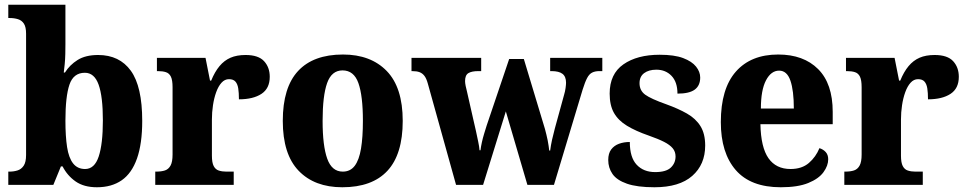

<svg xmlns="http://www.w3.org/2000/svg" viewBox="-20 -780 4079 810"><path d="M389 10Q334 10 299 -14.5Q264 -39 244 -78H237L205 0H15V-56H21Q38 -56 54 -61Q70 -66 80 -81Q90 -96 90 -126V-638Q90 -666 81 -680Q72 -694 56 -699Q40 -704 20 -704H15V-760H256V-593Q256 -575 255.5 -552.5Q255 -530 253 -509.5Q251 -489 249 -474H254Q274 -506 307.5 -527Q341 -548 394 -548Q484 -548 532 -481.5Q580 -415 580 -270Q580 -174 558 -111.5Q536 -49 493.5 -19.5Q451 10 389 10ZM339 -67Q379 -67 396.5 -120Q414 -173 414 -272Q414 -373 396 -423Q378 -473 338 -473Q290 -473 273 -423Q256 -373 256 -271Q256 -205 263 -159.5Q270 -114 288.5 -90.5Q307 -67 339 -67Z M635 0V-56H639Q661 -56 676 -61Q691 -66 699.5 -81.5Q708 -97 708 -128V-412Q708 -442 701 -456.5Q694 -471 680 -475.5Q666 -480 646 -480H642V-536H847L866 -440H871Q886 -477 906 -501Q926 -525 952.5 -536.5Q979 -548 1016 -548Q1070 -548 1094 -522Q1118 -496 1118 -456Q1118 -407 1083 -384Q1048 -361 988 -361Q988 -389 985 -407.5Q982 -426 973 -436Q964 -446 946 -446Q928 -446 914.5 -431Q901 -416 892 -391Q883 -366 878.5 -336Q874 -306 874 -276V-123Q874 -94 881.5 -79.5Q889 -65 903 -60.5Q917 -56 934 -56H966V0Z M1424 10Q1307 10 1240 -59.5Q1173 -129 1173 -270Q1173 -411 1237.5 -480.5Q1302 -550 1427 -550Q1544 -550 1611.5 -480.5Q1679 -411 1679 -270Q1679 -129 1614.5 -59.5Q1550 10 1424 10ZM1426 -56Q1458 -56 1476.5 -80.5Q1495 -105 1503 -153Q1511 -201 1511 -270Q1511 -376 1492 -429.5Q1473 -483 1425 -483Q1379 -483 1360 -429.5Q1341 -376 1341 -270Q1341 -165 1360.5 -110.5Q1380 -56 1426 -56Z M1785 -427Q1779 -449 1770.5 -460Q1762 -471 1750 -475.5Q1738 -480 1719 -480H1716V-536H2010V-480H1998Q1970 -480 1956 -471.5Q1942 -463 1942 -438Q1942 -430 1944.5 -417.5Q1947 -405 1950 -394L1977 -275Q1983 -251 1988 -227Q1993 -203 1997.5 -182Q2002 -161 2003 -146H2007Q2009 -162 2013 -180Q2017 -198 2022.5 -216Q2028 -234 2033 -250L2128 -531H2190L2279 -236Q2282 -225 2285 -212.5Q2288 -200 2290.5 -188Q2293 -176 2294.5 -164.5Q2296 -153 2297 -145H2301Q2304 -168 2309 -190.5Q2314 -213 2321 -239L2360 -381Q2364 -394 2366 -408.5Q2368 -423 2368 -431Q2368 -457 2353 -468.5Q2338 -480 2307 -480H2301V-536H2521V-480H2508Q2491 -480 2478.5 -474Q2466 -468 2457 -451Q2448 -434 2438 -402L2317 0H2205L2114 -310L2018 0H1904Z M2741 10Q2668 10 2625 -5Q2582 -20 2564 -46Q2546 -72 2546 -105Q2546 -133 2558.5 -149.5Q2571 -166 2591.5 -173.5Q2612 -181 2637 -181Q2637 -116 2666 -85Q2695 -54 2744 -54Q2790 -54 2810 -73Q2830 -92 2830 -120Q2830 -140 2818 -154.5Q2806 -169 2781.5 -181.5Q2757 -194 2717 -208Q2662 -227 2625 -249.5Q2588 -272 2570 -304Q2552 -336 2552 -385Q2552 -468 2610 -508.5Q2668 -549 2763 -549Q2825 -549 2862 -535Q2899 -521 2916.5 -499Q2934 -477 2934 -453Q2934 -419 2911 -402Q2888 -385 2838 -385Q2838 -434 2813 -460Q2788 -486 2749 -486Q2717 -486 2697.5 -471.5Q2678 -457 2678 -429Q2678 -398 2702 -380.5Q2726 -363 2791 -340Q2841 -322 2878 -301Q2915 -280 2935 -248Q2955 -216 2955 -166Q2955 -86 2900.5 -38Q2846 10 2741 10Z M3274 10Q3147 10 3084 -62.5Q3021 -135 3021 -265Q3021 -406 3084.5 -478Q3148 -550 3263 -550Q3370 -550 3431.5 -488.5Q3493 -427 3493 -308V-256H3188Q3190 -158 3222 -112.5Q3254 -67 3315 -67Q3363 -67 3392.5 -92.5Q3422 -118 3437 -155Q3453 -150 3463.5 -138.5Q3474 -127 3474 -108Q3474 -81 3454 -53.5Q3434 -26 3390 -8Q3346 10 3274 10ZM3329 -322Q3329 -398 3314.5 -440Q3300 -482 3267 -482Q3233 -482 3211.5 -441Q3190 -400 3190 -322Z M3542 0V-56H3546Q3568 -56 3583 -61Q3598 -66 3606.5 -81.5Q3615 -97 3615 -128V-412Q3615 -442 3608 -456.5Q3601 -471 3587 -475.5Q3573 -480 3553 -480H3549V-536H3754L3773 -440H3778Q3793 -477 3813 -501Q3833 -525 3859.5 -536.5Q3886 -548 3923 -548Q3977 -548 4001 -522Q4025 -496 4025 -456Q4025 -407 3990 -384Q3955 -361 3895 -361Q3895 -389 3892 -407.5Q3889 -426 3880 -436Q3871 -446 3853 -446Q3835 -446 3821.5 -431Q3808 -416 3799 -391Q3790 -366 3785.5 -336Q3781 -306 3781 -276V-123Q3781 -94 3788.5 -79.5Q3796 -65 3810 -60.5Q3824 -56 3841 -56H3873V0Z"/></svg>

Font: Noto Serif Khmer SemiCondensed ExtraBold
Style: Regular
Weight: 800
Width: 4
Designer: Danh Hong and the Monotype Design Team
Foundry: Monotype Imaging Inc.
Version: Version 2.004